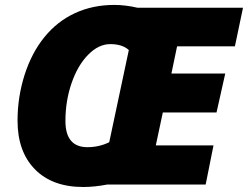

<svg xmlns="http://www.w3.org/2000/svg" viewBox="-20 -745 1001 775"><path d="M810.1 0H412.1Q361.3 9.8 315.9 9.8Q190.9 9.8 120.8 -61.8Q50.8 -133.3 50.8 -257.8Q50.8 -353.5 79.3 -442.9Q107.9 -532.2 159.7 -595.7Q211.4 -659.2 283 -692.1Q354.5 -725.1 440.9 -725.1Q486.8 -725.1 534.2 -713.9H960.9L928.2 -558.1H694.8L671.9 -448.2H889.2L854 -291H637.2L608.9 -158.2H841.8ZM333 -150.9Q379.9 -150.9 420.9 -170.9L500 -543Q474.1 -566.9 424.8 -566.9Q377.9 -566.9 335.7 -523.9Q293.5 -481 268.8 -409.2Q244.1 -337.4 244.1 -256.8Q244.1 -150.9 333 -150.9Z"/></svg>

Font: Open Sans Extrabold
Style: Italic
Weight: 800
Italic angle: -12°
Foundry: Ascender Corporation
Version: Version 1.10